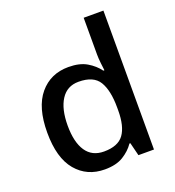

<svg xmlns="http://www.w3.org/2000/svg" viewBox="-139 -869 898 987"><g transform="rotate(-20 310.5 -375.0)"><path d="M267 10Q170 10 111 -60Q52 -130 52 -269Q52 -407 111.5 -478Q171 -549 269 -549Q330 -549 369 -526Q408 -503 432 -470H438Q436 -484 433 -511Q430 -538 430 -559V-760H538V0H453L435 -72H430Q407 -38 368 -14Q329 10 267 10ZM294 -78Q371 -78 402.5 -121.5Q434 -165 434 -252V-268Q434 -361 404 -410.5Q374 -460 292 -460Q229 -460 196 -408.5Q163 -357 163 -267Q163 -176 196 -127Q229 -78 294 -78Z"/></g></svg>

Font: Noto Sans Adlam Medium
Style: Regular
Weight: 500
Version: Version 3.001